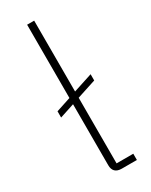

<svg xmlns="http://www.w3.org/2000/svg" viewBox="-195 -783 651 826"><g transform="rotate(-30 130.5 -370.0)"><path d="M221 -31H138V-357L233 -388V-419L138 -388V-740H103V-376L30 -352V-321L103 -345V-42C103 -15 117 0 146 0H221Z"/></g></svg>

Font: IBM Plex Arabic ExtraLight
Style: Regular
Weight: 200
Designer: Mike Abbink, Paul van der Laan, Pieter van Rosmalen, Wael Morcos, Khajak Apelian
Foundry: Bold Monday
Version: Version 1.0